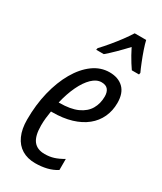

<svg xmlns="http://www.w3.org/2000/svg" viewBox="-196 -837 773 918"><g transform="rotate(30 191.0 -378.0)"><path d="M161.6 9.8Q118.7 9.8 87.9 -9Q57.1 -27.8 40.8 -64Q24.4 -100.1 24.4 -152.3Q24.4 -233.4 41.7 -304.4Q59.1 -375.5 90.3 -429.7Q121.6 -483.9 163.3 -514.4Q205.1 -544.9 253.9 -544.9Q302.2 -544.9 330.6 -517.6Q358.9 -490.2 358.9 -436.5Q358.9 -393.1 342.3 -357.2Q325.7 -321.3 293.9 -295.7Q262.2 -270 216.1 -256.1Q169.9 -242.2 110.8 -242.2H104Q100.6 -222.7 98.4 -202.1Q96.2 -181.6 96.2 -161.1Q96.2 -103.5 116.7 -77.1Q137.2 -50.8 178.7 -50.8Q205.6 -50.8 228.3 -57.9Q251 -64.9 278.8 -81.1V-20Q253.9 -4.4 224.6 2.7Q195.3 9.8 161.6 9.8ZM114.3 -297.9H117.7Q179.2 -297.9 217.3 -315.2Q255.4 -332.5 273.2 -363Q291 -393.6 291 -432.6Q291 -457 279.8 -470.7Q268.6 -484.4 244.1 -484.4Q217.3 -484.4 192.1 -460.2Q167 -436 147 -394Q127 -352.1 114.3 -297.9ZM143.6 -606 145.5 -615.7Q168.5 -640.1 189.7 -665.8Q210.9 -691.4 230 -717Q249 -742.7 263.7 -766.1H327.1Q331.1 -748 340.8 -719.2Q350.6 -690.4 362.1 -661.9Q373.5 -633.3 381.8 -615.7L379.9 -606H340.3Q331.5 -618.7 321.8 -634Q312 -649.4 302.5 -666.5Q293 -683.6 283.7 -702.1Q257.3 -673.8 232.4 -649.2Q207.5 -624.5 185.5 -606Z"/></g></svg>

Font: Open Sans Condensed
Style: Italic
Weight: 400
Width: 3
Italic angle: -12°
Designer: Monotype Design Team
Foundry: Monotype Imaging Inc.
Version: Version 3.000